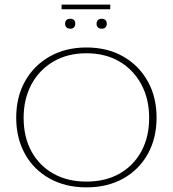

<svg xmlns="http://www.w3.org/2000/svg" viewBox="-20 -799 746 829"><path d="M353 10Q263 10 194.5 -28Q126 -66 88 -134Q50 -202 50 -291Q50 -380 88 -448Q126 -516 194.5 -555Q263 -594 353 -594Q444 -594 512 -555Q580 -516 618 -448Q656 -380 656 -291Q656 -202 618 -134Q580 -66 512 -28Q444 10 353 10ZM353 -15Q435 -15 495.5 -49Q556 -83 590 -145Q624 -207 624 -290Q624 -372 590 -435Q556 -498 495.5 -533.5Q435 -569 353 -569Q272 -569 211 -533.5Q150 -498 116 -435Q82 -372 82 -290Q82 -207 116 -145Q150 -83 211 -49Q272 -15 353 -15ZM283 -675Q273 -675 267 -681Q261 -687 261 -697Q261 -707 267 -712.5Q273 -718 283 -718Q294 -718 299.5 -712.5Q305 -707 305 -697Q305 -687 299.5 -681Q294 -675 283 -675ZM419 -675Q409 -675 403 -680.5Q397 -686 397 -696Q397 -707 403 -712.5Q409 -718 419 -718Q429 -718 435 -712.5Q441 -707 441 -696Q441 -686 435 -680.5Q429 -675 419 -675ZM246 -759V-779H456V-759Z"/></svg>

Font: Rokkitt SemiBold Thin
Style: Regular
Weight: 250
Version: Version 3.103